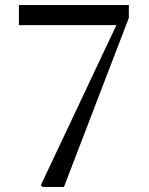

<svg xmlns="http://www.w3.org/2000/svg" viewBox="-20 -752 600 772"><path d="M152 0H237L498 -680V-732H56V-651H448L144 -7Z"/></svg>

Font: Noto Serif KR Medium
Style: Regular
Weight: 500
Designer: Ryoko NISHIZUKA 西塚涼子 (kana & ideographs); Frank Grießhammer (Latin, Greek & Cyrillic); Wenlong ZHANG 张文龙 (bopomofo); San
Foundry: Adobe
Version: Version 2.001;hotconv 1.1.0;makeotfexe 2.6.0